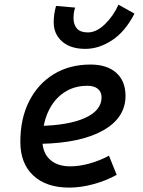

<svg xmlns="http://www.w3.org/2000/svg" viewBox="-20 -809 626 838"><path d="M286.6 -83Q325.7 -83 370.1 -95.2Q414.6 -107.4 455.6 -129.4L489.3 -45.9Q441.4 -19.5 386.7 -4.9Q332 9.8 282.2 9.8Q181.6 9.8 125.2 -43Q68.8 -95.7 68.8 -189.9Q68.8 -291.5 107.2 -367.2Q145.5 -442.9 214.4 -485.1Q283.2 -527.3 375 -527.3Q447.3 -527.3 487.5 -491.2Q527.8 -455.1 527.8 -390.6Q527.8 -294.9 429.9 -239.7Q332 -184.6 156.7 -181.2L146.5 -259.3Q277.3 -261.2 350.3 -293.9Q423.3 -326.7 423.3 -384.3Q423.3 -407.7 407.2 -421.1Q391.1 -434.6 361.3 -434.6Q303.2 -434.6 259 -404.8Q214.8 -375 190.2 -321.3Q165.5 -267.6 165 -195.8Q165.5 -142.6 197.8 -112.8Q230 -83 286.6 -83ZM352.1 -595.7Q288.1 -595.7 251.2 -627.9Q214.4 -660.2 214.4 -711.9Q214.4 -729 216.8 -746.3Q219.2 -763.7 224.6 -783.2L308.1 -775.9Q303.7 -763.2 302.2 -752Q300.8 -740.7 300.8 -731.4Q300.8 -701.2 315.9 -684.3Q331.1 -667.5 363.3 -667.5Q400.9 -667.5 437.7 -703.1Q474.6 -738.8 497.1 -788.6L566.9 -749.5Q526.4 -670.9 469.2 -633.3Q412.1 -595.7 352.1 -595.7Z"/></svg>

Font: Cascadia Mono NF
Style: Italic
Weight: 400
Italic angle: -10°
Monospace: yes
Designer: Aaron Bell
Foundry: Saja Typeworks
Version: Version 2404.023